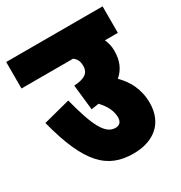

<svg xmlns="http://www.w3.org/2000/svg" viewBox="-150 -729 785 835"><g transform="rotate(-30 242.0 -311.0)"><path d="M0 -622V-489H259C274 -478 282 -464 282 -440C282 -402 255 -388 205 -385L219 -258C232 -260 245 -262 257 -264C284 -235 301 -205 301 -170C301 -152 293 -136 269 -136C220 -136 188 -193 150 -342L15 -307C75 -74 152 0 281 0C385 0 452 -56 452 -156C452 -228 422 -278 384 -316C417 -344 432 -381 432 -430C432 -452 427 -471 419 -489H484V-622Z"/></g></svg>

Font: Noto Sans ExtraCondensed Black
Style: Italic
Weight: 900
Width: 2
Italic angle: -12°
Designer: Monotype Design Team
Foundry: Monotype Imaging Inc.
Version: Version 2.013